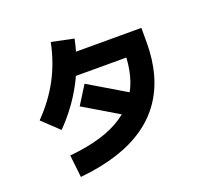

<svg xmlns="http://www.w3.org/2000/svg" viewBox="-142 -970 1283 1197"><g transform="rotate(-20 500.0 -371.5)"><path d="M198.2 55.5 181.5 -92.8Q297.5 -103.8 386 -130.3Q474.5 -156.8 537.9 -199.4Q601.3 -242 641.8 -299.7Q682.3 -357.5 701.3 -430.5Q720.2 -503.5 720.2 -591.2L762.7 -547H318V-688.7H870.2V-591.2Q870.2 -480 844.5 -385.8Q818.8 -291.5 766.4 -215.8Q714 -140.2 633.9 -84.2Q553.8 -28.2 445.2 6.9Q336.5 42 198.2 55.5ZM185.3 -260.8 76.7 -363.5Q169.2 -457.7 226.3 -564.7Q283.3 -671.7 309.3 -799.3L456 -768.7Q396.2 -474.7 185.3 -260.8ZM700.5 -314.7 623.8 -192.5 341.5 -360.5 418.2 -482.7Z"/></g></svg>

Font: Murecho Thin
Style: Regular
Weight: 100
Designer: Neil Summerour
Foundry: Positype
Version: Version 1.010